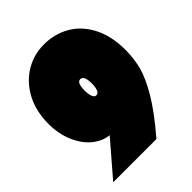

<svg xmlns="http://www.w3.org/2000/svg" viewBox="-203 -747 848 848"><g transform="rotate(-45 221.0 -323.5)"><path d="M457 -375Q457 -323 444.5 -274Q432 -225 392.5 -158Q353 -91 275 0H5L141 -158Q100 -162 64.5 -191Q29 -220 7 -270.5Q-15 -321 -15 -385Q-15 -463 16.5 -522.5Q48 -582 101.5 -614.5Q155 -647 218 -647Q287 -647 341.5 -614.5Q396 -582 426.5 -520.5Q457 -459 457 -375ZM202 -375Q202 -353 207.5 -338.5Q213 -324 224 -324Q236 -324 241.5 -338.5Q247 -353 247 -375Q247 -425 224 -425Q202 -425 202 -375Z"/></g></svg>

Font: FFF_tuoi-tre Black
Style: Regular
Weight: 900
Designer: bBox Type GmbH
Foundry: bBox Type GmbH
Version: Version 1.001